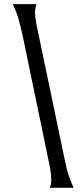

<svg xmlns="http://www.w3.org/2000/svg" viewBox="-20 -855 401 934"><path d="M157.2 -835Q150.4 -812.5 150.4 -795.9Q150.4 -769.5 157.2 -737.3Q291.5 -92.3 298.6 -60.5Q305.7 -28.8 310.5 -12.9Q315.4 2.9 320.3 15.6Q325.2 28.3 329.6 38.6L337.9 58.6H223.1Q229.5 37.6 229.5 20.5Q229.5 -8.3 221.2 -49.8Q105.5 -610.4 95.2 -657.7L79.6 -726.6Q68.8 -772.9 57.6 -799.1Q46.4 -825.2 42.5 -835Z"/></svg>

Font: Amarante
Style: Regular
Weight: 400
Designer: Karolina Lach
Foundry: Sorkin Type Co.
Version: Version 1.001